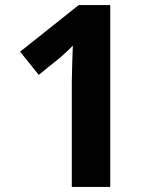

<svg xmlns="http://www.w3.org/2000/svg" viewBox="-20 -734 612 754"><path d="M413 0H262V-413Q262 -439 263.5 -481Q265 -523 266 -555Q261 -549 244.5 -533.5Q228 -518 214 -506L132 -440L59 -531L289 -714H413Z"/></svg>

Font: Noto Sans Hanifi Rohingya
Style: Bold
Weight: 700
Designer: Monotype Design Team and DaltonMaag
Foundry: Google LLC
Version: Version 2.102; ttfautohint (v1.8.4.7-5d5b)